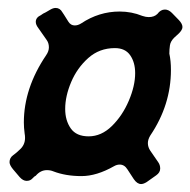

<svg xmlns="http://www.w3.org/2000/svg" viewBox="-20 -718 479 483"><path d="M335 -255Q325 -255 316.5 -267.5Q308 -280 300.5 -292Q293 -304 281 -304Q274 -304 267 -300Q223 -275 185 -275Q145 -275 114 -287Q107 -290 98 -290Q82 -290 70 -276Q67 -275 61.5 -269Q56 -263 47 -263Q38 -263 29.5 -272.5Q21 -282 12.5 -292.5Q4 -303 4 -310Q4 -321 13 -327.5Q22 -334 29 -341Q43 -353 43 -371Q43 -377 42 -382Q40 -397 40 -410Q40 -496 96 -579Q103 -589 103 -599Q103 -610 97 -618L76 -648Q70 -656 70 -663Q70 -674 83 -680Q88 -684 95 -687L107 -694Q114 -698 120 -698Q131 -698 137 -687L141 -681Q146 -673 152 -663.5Q158 -654 168 -654Q176 -654 184 -659Q229 -689 281 -689Q311 -689 338 -678Q347 -675 354 -675Q368 -675 376 -683Q384 -694 395 -694Q404 -694 412.5 -685.5Q421 -677 430 -667.5Q439 -658 439 -650Q439 -643 430 -634L418 -623Q409 -614 407.5 -604Q406 -594 406 -583Q410 -565 410 -542Q410 -454 358 -377Q352 -367 352 -358Q352 -348 358 -339L378 -310Q383 -303 383 -294Q383 -284 373 -277L349 -260Q341 -255 335 -255ZM203 -375Q235 -375 261.5 -401Q288 -427 304 -464.5Q320 -502 320 -534Q320 -561 307.5 -579Q295 -597 269 -597Q230 -597 202 -572Q174 -547 159 -511.5Q144 -476 144 -444Q144 -415 158 -395Q172 -375 203 -375Z"/></svg>

Font: Bangerz
Style: Bold
Weight: 700
Designer: vernon adams
Foundry: Vernon Adams
Version: Version 2.10;February 7, 2025;FontCreator 13.0.0.2683 64-bit